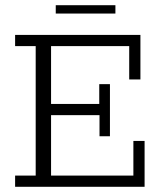

<svg xmlns="http://www.w3.org/2000/svg" viewBox="-20 -717 625 737"><path d="M38 0V-43H117V-540H38V-583H519V-412H476V-540H176V-318H361V-394H402V-194H362V-275H176V-43H492V-176H535V0ZM194 -665V-697H423V-665Z"/></svg>

Font: Rokkitt SemiBold Light
Style: Regular
Weight: 300
Version: Version 3.103